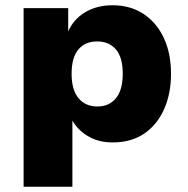

<svg xmlns="http://www.w3.org/2000/svg" viewBox="-20 -532 718 732"><path d="M70 180V-501H240V-410H239Q260 -459 305 -485.5Q350 -512 409 -512Q477 -512 527 -479Q577 -446 604.5 -387.5Q632 -329 632 -250Q632 -175 605.5 -115.5Q579 -56 529.5 -22.5Q480 11 410 11Q354 11 313.5 -14Q273 -39 253 -78H256V180ZM351 -126Q396 -126 422 -157.5Q448 -189 448 -251Q448 -313 422 -343.5Q396 -374 350 -374Q305 -374 279 -343.5Q253 -313 253 -251Q253 -189 279.5 -157.5Q306 -126 351 -126Z"/></svg>

Font: Nunito Sans 9pt Black
Style: Regular
Weight: 900
Version: Version 3.101;gftools[0.9.27]